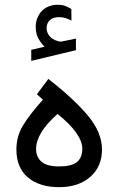

<svg xmlns="http://www.w3.org/2000/svg" viewBox="-20 -777 490 795"><path d="M164.6 -583.5Q148.9 -599.1 138.4 -618.9Q127.9 -638.7 127.9 -665.5Q127.9 -684.6 133.5 -699.7Q139.2 -714.8 148.4 -726.1Q161.1 -741.7 179.4 -749.5Q197.8 -757.3 217.3 -757.3Q237.3 -757.3 249.5 -752.7Q261.7 -748 275.4 -739.7L275.9 -691.9Q249 -706.1 224.1 -706.1Q215.3 -706.1 204.8 -703.4Q194.3 -700.7 186.5 -693.4Q172.9 -681.2 172.9 -659.2Q173.3 -643.1 184.3 -628.4Q195.3 -613.8 219.2 -606.9Q221.7 -606.4 224.1 -605.5Q226.6 -604.5 230 -604.5Q232.9 -604.5 234.9 -605L294.4 -617.2V-569.3L109.4 -524.9V-570.8ZM180.2 -450.2Q286.6 -367.2 344.5 -297.6Q402.3 -228 402.3 -158.2Q402.3 -86.9 353.5 -44.4Q304.7 -2 225.1 -2Q144 -2 95.9 -42Q47.9 -82 47.9 -158.2Q47.9 -212.4 75.4 -257.8Q103 -303.2 157.7 -364.3L132.8 -386.7ZM218.3 -305.2Q172.4 -264.6 150.9 -228.5Q129.4 -192.4 129.4 -160.6Q129.4 -127 151.9 -107.4Q174.3 -87.9 224.6 -87.9Q275.4 -87.9 298.1 -105.7Q320.8 -123.5 320.8 -161.1Q320.8 -190.9 295.7 -227.1Q270.5 -263.2 218.3 -305.2Z"/></svg>

Font: Vazir
Style: Regular
Weight: 400
Designer: Saber Rastikerdar
Foundry: Saber Rastikerdar
Version: Version 30.0.0